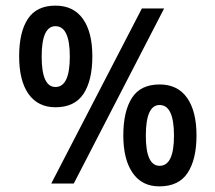

<svg xmlns="http://www.w3.org/2000/svg" viewBox="-20 -652 765 682"><path d="M177 -271Q115 -271 81.5 -318Q48 -365 48 -452Q48 -538 79 -585Q110 -632 177 -632Q241 -632 274.5 -585Q308 -538 308 -452Q308 -366 276.5 -318.5Q245 -271 177 -271ZM484 -622H563L242 0H162ZM177 -343Q228 -343 228 -451Q228 -559 177 -559Q128 -559 128 -451Q128 -343 177 -343ZM546 10Q484 10 451 -38Q418 -86 418 -171Q418 -256 448.5 -304Q479 -352 547 -352Q611 -352 644.5 -304.5Q678 -257 678 -171Q678 -86 646.5 -38Q615 10 546 10ZM547 -63Q598 -63 598 -170Q598 -279 547 -279Q498 -279 498 -170Q498 -63 547 -63Z"/></svg>

Font: Noto Sans Gurmukhi Condensed Medium
Style: Regular
Weight: 500
Width: 3
Designer: Jelle Bosma - Monotype Design Team
Foundry: Monotype Imaging Inc.
Version: Version 2.004; ttfautohint (v1.8.4.7-5d5b)